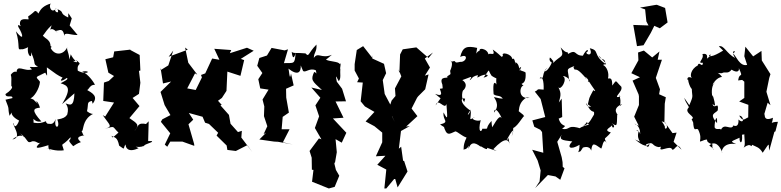

<svg xmlns="http://www.w3.org/2000/svg" viewBox="-20 -825 4420 1086"><path d="M288 -660C295 -629 335 -690 344 -620C342 -648 381 -625 419 -627L374 -681L386 -721C362 -755 367 -761 366 -726C311 -751 349 -756 305 -773C322 -738 273 -763 300 -780C272 -741 252 -792 268 -805C185 -783 206 -721 188 -764C202 -717 201 -762 178 -763C130 -719 139 -744 142 -716C133 -713 89 -729 93 -687C105 -659 79 -701 83 -674C115 -621 115 -591 70 -648C97 -564 72 -539 102 -547C99 -552 94 -536 139 -558C129 -517 163 -483 155 -530C189 -459 161 -466 195 -448C160 -440 132 -457 161 -433C117 -417 73 -468 73 -409C91 -400 70 -442 41 -402C47 -382 43 -380 44 -334C42 -344 69 -331 11 -293C12 -267 54 -291 50 -270L11 -261C38 -194 21 -225 34 -170C66 -214 14 -181 88 -143C76 -109 59 -99 58 -129C43 -122 112 -47 50 -36C114 -91 142 -16 94 -71C144 -35 129 -9 163 -26C194 -29 194 -1 217 -27C168 18 181 19 254 -4C250 37 288 28 243 12C293 31 329 27 341 25C327 -28 323 14 379 -49C382 -22 352 -44 394 2C446 -34 443 -11 428 -31C401 -60 477 -58 451 -62C425 -126 437 -69 447 -88C453 -107 454 -155 507 -181C507 -181 496 -177 472 -196C482 -236 468 -248 500 -254L504 -238C538 -281 503 -299 464 -321C481 -300 481 -348 517 -345C511 -360 478 -407 445 -420C498 -431 480 -395 420 -425C412 -477 455 -450 408 -487C439 -456 367 -488 408 -479C361 -528 396 -535 364 -475C384 -502 354 -542 360 -557C338 -511 282 -506 260 -568C255 -538 282 -563 266 -564C264 -610 225 -603 212 -642C220 -596 224 -640 272 -682C256 -625 260 -691 306 -638ZM169 -262 152 -269C172 -275 203 -323 206 -362C195 -383 164 -388 224 -405C205 -398 181 -389 236 -414C252 -383 245 -399 245 -444C297 -406 306 -399 334 -386C309 -358 339 -369 357 -384C373 -378 342 -365 323 -354C364 -341 387 -327 331 -236L401 -297C398 -218 376 -232 351 -240C387 -193 332 -153 387 -201C347 -183 374 -160 304 -149C325 -97 282 -91 295 -152C275 -101 250 -140 246 -117C279 -115 230 -129 242 -140C214 -129 203 -126 170 -131C169 -178 164 -130 214 -138C156 -203 168 -212 206 -216C195 -256 174 -263 194 -237Z M748 5C803 13 809 -22 791 4C791 -10 856 -21 837 -27H818L821 -139L779 -96L814 -122C752 -136 766 -109 740 -83C771 -120 758 -125 712 -157L769 -225C756 -240 743 -256 730 -271L766 -294L774 -357L766 -424L774 -426L770 -514L712 -545H724L626 -534L620 -501L576 -490L593 -414L625 -395L595 -367L568 -358L564 -254L625 -245L575 -166L561 -174C601 -115 621 -110 572 -96C635 -113 611 -112 650 -75C600 -30 626 -53 602 -61C631 -44 643 -53 654 -1C695 30 673 9 691 -8C689 10 705 41 764 13Z M1113 -195 1140 -131 1162 -124 1214 -74 1205 -58 1262 -2 1266 23 1314 29 1379 -4 1407 35 1345 -47 1348 -85 1326 -78 1284 -125 1275 -175 1227 -229 1234 -232 1213 -255 1235 -271 1261 -311 1266 -420 1340 -396 1361 -485 1342 -492 1415 -538 1377 -555 1280 -524 1288 -542 1192 -549 1221 -487 1180 -494 1141 -410 1117 -401 1122 -387 1087 -316 1039 -325 1083 -410 1096 -403 1045 -470 1027 -556 1042 -544 934 -504 960 -539 932 -455 888 -428V-442L902 -353L948 -364L888 -305L911 -231L944 -174L898 -150L890 -136L943 -71L912 -7L926 5L943 -24H1012L1079 0L1078 -11L1046 -122L1073 -148L1048 -186L1128 -164Z M1694 -424C1708 -411 1731 -444 1767 -427C1772 -384 1779 -412 1757 -418C1737 -373 1743 -368 1801 -316L1741 -330L1792 -272L1764 -229L1785 -167L1761 -101C1774 -80 1785 -58 1798 -37L1784 -42L1731 29L1743 67L1744 135L1753 136L1745 203L1840 241L1873 232L1899 169L1880 136L1869 91L1874 100L1885 36L1878 -38L1913 -18L1939 -74L1863 -155L1923 -159L1878 -251L1937 -252L1915 -323L1885 -363C1881 -389 1873 -411 1896 -366C1911 -380 1902 -412 1905 -436C1900 -432 1914 -478 1900 -463C1898 -478 1839 -476 1822 -489C1822 -489 1815 -478 1857 -515C1797 -490 1779 -534 1755 -497C1756 -531 1773 -531 1770 -573C1720 -522 1729 -500 1708 -523C1661 -528 1640 -521 1630 -532C1636 -473 1651 -515 1652 -528C1648 -458 1643 -470 1586 -468L1609 -546L1590 -540L1516 -554L1490 -511L1447 -497L1435 -453L1464 -412L1441 -377L1452 -325L1499 -318L1465 -262L1475 -223L1473 -168L1492 -111L1471 -66L1485 -74L1447 -36L1553 -21L1530 -27L1636 -8L1580 -20L1618 -94H1573L1579 -164L1614 -188L1599 -273L1598 -323L1641 -342L1626 -409C1618 -357 1615 -434 1611 -437C1666 -394 1683 -417 1681 -455Z M2197 -167 2207 -223 2189 -231 2152 -301 2156 -293 2145 -372 2164 -411 2152 -464 2086 -494 2084 -514V-500L2034 -564L1998 -542L1986 -462V-426L2010 -381L2000 -360L2032 -358L2020 -252L2044 -223L2098 -192L2048 -138L2098 -111L2142 -75V-17L2151 -40L2106 59L2160 56L2114 107L2165 134L2154 241H2165L2214 182L2229 235L2285 145L2266 86L2260 84L2249 5L2236 16L2248 -84L2298 -112L2277 -109L2341 -168L2308 -211L2339 -272L2345 -280L2385 -320L2404 -404L2383 -397L2412 -443L2383 -494L2429 -528L2404 -497L2335 -557L2258 -546L2243 -517L2239 -413L2234 -433L2250 -393L2214 -325L2217 -282L2195 -256L2179 -207L2213 -135Z M2472 -269 2444 -229C2458 -276 2495 -200 2505 -237C2510 -164 2516 -136 2489 -189C2482 -143 2527 -136 2469 -121C2530 -79 2508 -102 2488 -118C2506 -48 2523 -69 2556 -82C2570 -79 2593 -55 2619 -47C2590 12 2613 23 2594 19C2634 29 2633 -29 2630 17C2642 -19 2661 -25 2699 5C2689 -9 2742 35 2735 11C2792 29 2803 36 2770 19C2839 -54 2858 -36 2865 -4C2845 -71 2870 -49 2844 -29C2880 -98 2893 -102 2874 -53C2883 -85 2882 -78 2883 -101C2913 -114 2944 -182 2945 -163C2931 -183 2965 -155 2914 -196C2917 -226 2924 -253 2959 -274L2976 -271C2907 -262 2919 -339 2941 -341C2910 -364 2958 -330 2953 -412C2956 -424 2890 -425 2928 -447C2910 -392 2929 -461 2895 -473C2894 -431 2898 -507 2877 -491C2877 -519 2811 -536 2825 -509C2812 -498 2828 -501 2767 -545C2790 -491 2732 -550 2739 -495C2761 -543 2688 -562 2693 -539C2669 -530 2671 -499 2679 -554C2621 -567 2597 -561 2583 -503C2633 -526 2619 -471 2582 -475C2539 -463 2568 -487 2538 -477C2506 -484 2557 -493 2526 -424C2530 -399 2530 -408 2509 -393C2524 -375 2459 -403 2482 -347C2483 -321 2491 -326 2468 -323C2469 -312 2495 -273 2441 -294ZM2805 -269 2774 -276C2773 -272 2813 -234 2774 -188C2777 -228 2808 -188 2826 -136C2812 -185 2798 -162 2761 -100C2772 -114 2763 -80 2760 -141C2715 -92 2757 -97 2708 -97C2706 -77 2680 -71 2699 -146C2683 -134 2631 -154 2666 -162C2625 -143 2646 -144 2643 -206C2636 -174 2611 -162 2640 -200C2573 -246 2589 -278 2611 -266L2606 -248C2584 -271 2597 -319 2602 -316C2580 -297 2645 -339 2595 -372C2639 -386 2658 -404 2636 -371C2650 -375 2643 -397 2702 -403C2710 -413 2694 -460 2680 -386C2738 -420 2758 -394 2715 -386C2758 -441 2734 -434 2761 -396C2802 -369 2782 -400 2788 -347C2778 -364 2766 -365 2772 -292C2791 -277 2807 -290 2824 -267Z M3277 10C3277 10 3314 -5 3324 27C3330 -22 3340 -13 3380 15C3386 18 3392 -57 3413 -13C3392 -55 3400 -31 3435 -76C3383 -90 3447 -108 3442 -120C3437 -90 3472 -106 3440 -129C3471 -108 3469 -110 3471 -175C3485 -171 3429 -206 3499 -237C3472 -208 3503 -244 3481 -289L3489 -278C3437 -266 3507 -307 3494 -335C3457 -370 3471 -377 3443 -341C3443 -386 3433 -382 3419 -381C3427 -414 3411 -448 3392 -457C3398 -471 3437 -438 3366 -511C3378 -481 3404 -501 3404 -464C3331 -515 3374 -540 3316 -552C3342 -494 3273 -523 3306 -535C3305 -556 3282 -522 3277 -510C3225 -510 3245 -550 3193 -520C3188 -544 3192 -510 3151 -557C3175 -498 3151 -514 3109 -469C3111 -482 3087 -510 3089 -494C3083 -473 3120 -458 3107 -485C3075 -399 3035 -416 3085 -448C3035 -413 3067 -375 3032 -383C3047 -399 3057 -368 3055 -318C3006 -323 3032 -318 3005 -307L3038 -265L3064 -163L2991 -144L3002 -108L3036 -91L3046 -78L3053 39L2990 22L3021 83L3038 139L3032 201L3007 239L3079 165L3122 173L3149 192L3173 127L3163 119L3162 92L3157 64L3132 -23L3168 -80C3134 -32 3156 -33 3217 -25C3184 8 3205 26 3258 -6C3258 43 3238 40 3264 30ZM3244 -104C3189 -117 3204 -88 3159 -96C3198 -128 3157 -96 3140 -154L3160 -163L3157 -267L3141 -245C3148 -278 3159 -292 3138 -332C3152 -309 3193 -380 3164 -394C3168 -399 3211 -379 3199 -364C3196 -440 3170 -429 3238 -455C3204 -446 3247 -420 3229 -432C3242 -429 3245 -441 3300 -376C3275 -395 3298 -395 3311 -365C3299 -353 3311 -376 3306 -372C3336 -324 3362 -297 3336 -315C3307 -261 3316 -278 3305 -235L3325 -220C3323 -224 3297 -213 3296 -243C3328 -168 3344 -212 3340 -177C3310 -124 3305 -124 3278 -112C3313 -139 3289 -142 3311 -120C3237 -104 3235 -69 3269 -97Z M3719 5C3697 45 3774 -9 3782 21C3799 28 3808 -28 3835 22L3790 -23L3807 -75L3784 -72L3733 -143C3775 -100 3736 -85 3741 -108C3727 -141 3710 -144 3738 -133L3740 -238L3746 -275L3708 -292L3713 -320L3682 -405L3684 -368L3724 -487H3700L3710 -534L3669 -500L3622 -539L3589 -528L3591 -484L3551 -411L3600 -388L3558 -369L3592 -291L3594 -280V-231L3567 -165L3593 -114C3537 -133 3603 -133 3601 -66C3593 -102 3564 -80 3593 -84C3573 -23 3632 -11 3572 -36C3595 -18 3640 20 3654 -16C3650 27 3625 -8 3638 -10C3681 -26 3663 -1 3704 7ZM3629 -772 3636 -704 3648 -681 3562 -684 3583 -564 3620 -569 3661 -639 3681 -679 3712 -665 3756 -698 3742 -780 3695 -798 3687 -797 3600 -782Z M4071 -538C4086 -551 4016 -500 3993 -508C3981 -514 4026 -529 3976 -491C3972 -472 3998 -530 3953 -519C3966 -491 3917 -466 3956 -470C3953 -436 3935 -484 3926 -454C3888 -436 3875 -386 3902 -380C3858 -406 3868 -363 3872 -375C3875 -340 3907 -289 3893 -349C3891 -267 3908 -297 3879 -230L3850 -272C3861 -236 3880 -224 3875 -216C3844 -186 3922 -164 3892 -151C3916 -93 3937 -95 3900 -142C3904 -67 3916 -106 3929 -92C3962 -27 3913 -13 3964 -33C3999 -42 3955 -27 4010 -8C4003 29 4038 31 3992 -2C4024 -32 4052 0 4065 37C4057 40 4065 -23 4144 -10C4105 -27 4117 -24 4163 -46C4161 -13 4182 -5 4177 -63C4210 -65 4212 -86 4192 -87C4185 -49 4201 -7 4186 10C4234 -25 4226 18 4234 -6C4260 7 4275 7 4294 39C4340 -28 4324 -12 4331 27L4360 -79L4366 -82L4380 -136C4330 -136 4347 -112 4352 -159C4288 -131 4312 -194 4302 -176L4322 -244L4338 -230L4315 -306L4331 -384L4338 -406L4337 -407L4289 -483L4287 -537L4240 -506L4196 -561L4190 -507L4206 -458C4163 -446 4142 -514 4125 -523C4158 -539 4104 -549 4138 -497C4089 -522 4075 -572 4046 -563ZM4178 -373 4190 -363V-271L4161 -251L4213 -232L4212 -161C4192 -154 4183 -133 4161 -171C4189 -170 4192 -117 4157 -149C4161 -84 4109 -128 4129 -116C4115 -82 4077 -135 4057 -89C4062 -105 4027 -84 4022 -106C4021 -143 4038 -188 4036 -128C3988 -184 4025 -181 4040 -201C4046 -258 4022 -201 4010 -236L4025 -227C4023 -253 4006 -310 4010 -274C3992 -356 4047 -376 4010 -345C4014 -354 4034 -387 4064 -390C4039 -424 4021 -410 4063 -411C4083 -423 4096 -403 4118 -431C4149 -411 4163 -422 4159 -440C4188 -375 4162 -423 4155 -370Z"/></svg>

Font: Asimov Aggro
Style: Condensed
Weight: 500
Designer: Google
Version: Version 2.000980; 2014